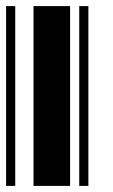

<svg xmlns="http://www.w3.org/2000/svg" viewBox="-20 -610 370 630"><path d="M0 0V-590H30V0ZM90 0V-590H210V0ZM240 0V-590H270V0Z"/></svg>

Font: Libre Barcode 128
Style: Regular
Weight: 400
Version: Version 1.005; ttfautohint (v1.8.3)